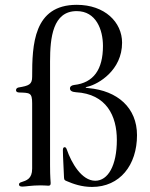

<svg xmlns="http://www.w3.org/2000/svg" viewBox="-20 -754 610 781"><path d="M354.4 6.4C467.7 6.4 537.3 -82.4 537.3 -204.2C537.3 -316.1 457.7 -384.9 340.2 -395.6C331.3 -396.7 328.5 -396.7 328.5 -398.1C328.5 -399.9 333.1 -400.6 339.1 -402C380 -412.3 476.6 -467.7 476.6 -580.3C476.6 -664.1 405.9 -734.4 292.3 -734.4C115.8 -734.4 110.8 -570.7 110.8 -441.8C110.8 -410.2 97.7 -405.2 55 -398.1C48.7 -396.7 45.1 -392.4 45.1 -387.1C45.1 -381.4 49.7 -378.2 57.2 -377.8C100.9 -376.4 110.8 -377.8 110.8 -333.8V-68.2C110.8 -25.9 87.4 -19.9 66.1 -12.8C61.1 -11.4 57.2 -8.5 57.2 -3.6C57.2 2.8 62.5 5 71.7 5C84.5 5 107.6 0 146 0C169 0 168 1.4 175.8 1.4C182.9 1.4 186.1 -0.4 186.1 -9.2C186.1 -17.4 183.6 -28.4 183.6 -83.1V-504.3C183.6 -601.2 195 -708.8 291.9 -708.8C371.1 -708.8 398.8 -632.8 398.8 -567.1C398.8 -470.9 360.4 -417.3 282 -408.4C272.7 -407.3 264.6 -403.1 264.6 -394.5C264.6 -384.2 274.1 -380 288.4 -378.9C413.4 -371.8 455.3 -282.3 455.3 -184.7C455.3 -80.6 419.4 -18.8 367.5 -18.8C312.1 -18.8 270.6 -91.3 251.8 -145.6C249.3 -152.3 247.2 -155.2 242.9 -155.2C236.9 -155.2 235.8 -149.1 235.8 -142C235.8 -133.9 235.8 -125.4 240.4 -32C241.1 -22 242.5 -21 251.1 -17.4C278.4 -5.7 312.1 6.4 354.4 6.4Z"/></svg>

Font: Margiela Serif
Style: Regular
Weight: 400
Designer: Andreas Faust, Stefan Endress
Version: Version 1.002;FEAKit 1.0